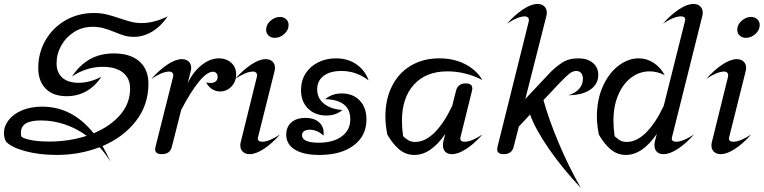

<svg xmlns="http://www.w3.org/2000/svg" viewBox="-42 -776 3874 974"><path d="M809 -693Q774 -642 729.5 -615.5Q685 -589 637 -589Q612 -589 590.5 -595Q569 -601 538 -614Q506 -627 481.5 -633.5Q457 -640 428 -640Q376 -640 334.5 -614Q293 -588 269 -545.5Q245 -503 245 -454Q245 -408 274 -382Q303 -356 357 -356Q414 -356 473 -387Q406 -288 296 -288Q227 -288 189.5 -326.5Q152 -365 152 -431Q152 -508 189 -572Q226 -636 290.5 -673Q355 -710 434 -710Q470 -710 498.5 -703Q527 -696 565 -683Q601 -671 624.5 -665Q648 -659 677 -659Q739 -659 809 -693ZM711 -351Q711 -244 647.5 -162Q584 -80 478 -35Q500 3 519 45Q491 0 463 -29Q360 10 246 10Q158 10 87 -9Q16 -28 -12 -58Q-22 -78 -22 -101Q-22 -136 2 -167Q26 -198 70 -216.5Q114 -235 172 -235Q325 -235 433 -100Q517 -135 567.5 -193Q618 -251 618 -327Q618 -379 581.5 -408Q545 -437 479 -437Q397 -437 323 -388Q362 -446 414 -475.5Q466 -505 536 -505Q619 -505 665 -464.5Q711 -424 711 -351ZM398 -87Q346 -125 286.5 -145Q227 -165 166 -165Q115 -165 89.5 -150Q64 -135 64 -101Q64 -91 67 -82Q83 -71 120 -64.5Q157 -58 209 -58Q308 -58 398 -87Z M745 -19Q745 -22 747 -32L836 -386Q837 -389 837 -394Q837 -403 831.5 -408Q826 -413 817 -413Q782 -413 726 -376Q767 -422 808 -449Q849 -476 881 -476Q902 -476 915 -464Q928 -452 928 -431Q928 -423 925 -412L910 -354Q938 -412 981 -446Q1024 -480 1069 -480Q1105 -480 1130.5 -458Q1156 -436 1156 -399Q1156 -362 1132 -337Q1108 -312 1075 -312Q1052 -312 1033 -324.5Q1014 -337 1004 -358Q1016 -355 1026 -355Q1043 -355 1052.5 -363Q1062 -371 1062 -386Q1062 -398 1055.5 -405Q1049 -412 1038 -412Q1008 -412 966.5 -361Q925 -310 877 -218L830 -32Q821 6 779 6Q745 6 745 -19Z M1308 -625Q1308 -651 1330 -670.5Q1352 -690 1378 -690Q1397 -690 1409.5 -678.5Q1422 -667 1422 -649Q1422 -623 1400 -603.5Q1378 -584 1352 -584Q1333 -584 1320.5 -595.5Q1308 -607 1308 -625ZM1177 -39Q1177 -48 1180 -58L1261 -386Q1262 -389 1262 -394Q1262 -403 1256.5 -408Q1251 -413 1242 -413Q1207 -413 1151 -376Q1192 -422 1233 -449Q1274 -476 1306 -476Q1327 -476 1340 -464Q1353 -452 1353 -431Q1353 -423 1350 -412L1268 -84Q1266 -78 1266 -73Q1266 -57 1288 -57Q1323 -57 1379 -94Q1338 -48 1297 -21Q1256 6 1224 6Q1203 6 1190 -6Q1177 -18 1177 -39Z M1485 -319Q1485 -367 1508.5 -403.5Q1532 -440 1572.5 -460Q1613 -480 1662 -480Q1723 -480 1766.5 -449.5Q1810 -419 1828 -368Q1766 -416 1690 -416Q1632 -416 1599.5 -391Q1567 -366 1567 -323Q1567 -278 1601.5 -250Q1636 -222 1695 -218Q1662 -190 1614 -190Q1556 -190 1520.5 -225.5Q1485 -261 1485 -319ZM1410 -93Q1410 -132 1436 -155Q1462 -178 1508 -178Q1550 -178 1575 -157Q1600 -136 1600 -101Q1600 -92 1599 -88Q1585 -102 1566.5 -110Q1548 -118 1529 -118Q1511 -118 1500.5 -110.5Q1490 -103 1490 -90Q1490 -71 1512 -61.5Q1534 -52 1574 -52Q1648 -52 1691.5 -84Q1735 -116 1735 -171Q1735 -269 1608 -273Q1642 -302 1692 -302Q1748 -302 1782.5 -266.5Q1817 -231 1817 -170Q1817 -87 1752.5 -38.5Q1688 10 1578 10Q1498 10 1454 -17Q1410 -44 1410 -93Z M2406 -94Q2365 -48 2324 -21Q2283 6 2251 6Q2229 6 2217 -6Q2205 -18 2205 -39Q2205 -51 2207 -58L2217 -97Q2144 10 2060 10Q2018 10 1985 -16.5Q1952 -43 1923 -93Q1913 -143 1913 -184Q1913 -273 1947 -340Q1981 -407 2043 -443.5Q2105 -480 2187 -480Q2261 -480 2318 -450.5Q2375 -421 2405 -370Q2365 -391 2319.5 -402.5Q2274 -414 2228 -414Q2119 -414 2058 -347Q1997 -280 1997 -163Q1997 -126 2003 -85Q2019 -70 2032 -63Q2045 -56 2064 -56Q2115 -56 2163 -104Q2211 -152 2252 -239L2271 -314Q2280 -353 2321 -353Q2354 -353 2354 -327Q2354 -324 2352 -314L2295 -84Q2293 -78 2293 -73Q2293 -57 2315 -57Q2350 -57 2406 -94Z M2915 -376Q2915 -394 2906.5 -405Q2898 -416 2881 -416Q2864 -416 2846.5 -402.5Q2829 -389 2794 -352L2715 -268Q2742 -170 2792.5 -50Q2843 70 2905 178Q2810 77 2741.5 -22.5Q2673 -122 2647 -195L2590 -134L2564 -32Q2555 6 2513 6Q2480 6 2480 -19Q2480 -22 2482 -32L2640 -666Q2641 -669 2641 -674Q2641 -683 2635.5 -688Q2630 -693 2621 -693Q2586 -693 2530 -656Q2571 -702 2612 -729Q2653 -756 2685 -756Q2706 -756 2719 -744Q2732 -732 2732 -711Q2732 -703 2729 -692L2623 -274L2745 -404Q2775 -435 2808.5 -457.5Q2842 -480 2892 -480Q2938 -480 2965.5 -457Q2993 -434 2993 -396Q2993 -349 2952 -321Q2911 -293 2842 -293Q2876 -303 2895.5 -325Q2915 -347 2915 -376Z M3368 -84Q3366 -78 3366 -73Q3366 -57 3388 -57Q3423 -57 3479 -94Q3438 -48 3397 -21Q3356 6 3324 6Q3302 6 3290 -6Q3278 -18 3278 -39Q3278 -51 3280 -58L3290 -97Q3217 10 3133 10Q3091 10 3058 -16.5Q3025 -43 2996 -93Q2986 -143 2986 -184Q2986 -271 3016.5 -338.5Q3047 -406 3096 -443Q3145 -480 3198 -480Q3239 -480 3273.5 -457.5Q3308 -435 3330 -395Q3292 -414 3253 -414Q3203 -414 3161 -383Q3119 -352 3094.5 -295Q3070 -238 3070 -163Q3070 -126 3076 -85Q3092 -70 3105 -63Q3118 -56 3137 -56Q3188 -56 3236 -104Q3284 -152 3325 -239L3432 -666Q3434 -672 3434 -677Q3434 -693 3412 -693Q3377 -693 3321 -656Q3362 -702 3403 -729Q3444 -756 3476 -756Q3497 -756 3510 -744Q3523 -732 3523 -711Q3523 -703 3520 -692Z M3698 -625Q3698 -651 3720 -670.5Q3742 -690 3768 -690Q3787 -690 3799.5 -678.5Q3812 -667 3812 -649Q3812 -623 3790 -603.5Q3768 -584 3742 -584Q3723 -584 3710.5 -595.5Q3698 -607 3698 -625ZM3567 -39Q3567 -48 3570 -58L3651 -386Q3652 -389 3652 -394Q3652 -403 3646.5 -408Q3641 -413 3632 -413Q3597 -413 3541 -376Q3582 -422 3623 -449Q3664 -476 3696 -476Q3717 -476 3730 -464Q3743 -452 3743 -431Q3743 -423 3740 -412L3658 -84Q3656 -78 3656 -73Q3656 -57 3678 -57Q3713 -57 3769 -94Q3728 -48 3687 -21Q3646 6 3614 6Q3593 6 3580 -6Q3567 -18 3567 -39Z"/></svg>

Font: Srisakdi
Style: Bold
Weight: 700
Designer: Cadson Demak Co.,Ltd.
Foundry: Cadson Demak Co.,Ltd.
Version: Version 1.000